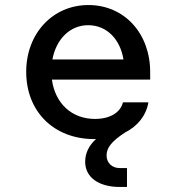

<svg xmlns="http://www.w3.org/2000/svg" viewBox="-20 -536 700 762"><path d="M354 16H361C333 41 318 72 318 106C318 167 371 206 455 206H484V131H455C424 131 403 110 403 81C403 50 423 25 476 -10C526 -35 560 -77 569 -130H468C458 -89 416 -64 357 -64C265 -64 199 -125 186 -220H576V-250C576 -404 473 -516 331 -516C189 -516 84 -403 84 -251C84 -93 194 16 354 16ZM188 -300C203 -381 258 -436 330 -436C403 -436 457 -381 470 -300Z"/></svg>

Font: Uncut Plan8
Style: Regular
Weight: 400
Designer: Kasper Nordkvist
Foundry: UNCUT.wtf
Version: Version 1.002;Glyphs 3.1.2 (3151)